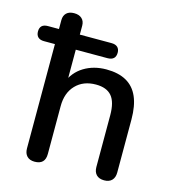

<svg xmlns="http://www.w3.org/2000/svg" viewBox="-128 -802 812 898"><g transform="rotate(15 277.5 -352.5)"><path d="M121 7Q97 7 84 -6.5Q71 -20 71 -44V-549H18Q-1 -549 -11 -558.5Q-21 -568 -21 -586Q-21 -622 18 -622H93L71 -585V-665Q71 -687 84 -699.5Q97 -712 121 -712Q145 -712 158.5 -699.5Q172 -687 172 -665V-585L149 -622H325Q345 -622 355 -612.5Q365 -603 365 -586Q365 -549 325 -549H172V-384H158Q180 -440 227 -468.5Q274 -497 335 -497Q393 -497 431.5 -475.5Q470 -454 489 -410.5Q508 -367 508 -301V-44Q508 -20 495 -6.5Q482 7 458 7Q433 7 420 -6.5Q407 -20 407 -44V-295Q407 -358 382.5 -387Q358 -416 306 -416Q245 -416 208.5 -378Q172 -340 172 -276V-44Q172 7 121 7Z"/></g></svg>

Font: Nunito SemiBold
Style: Regular
Weight: 600
Designer: Vernon Adams
Foundry: Vernon Adams
Version: Version 3.602